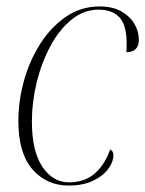

<svg xmlns="http://www.w3.org/2000/svg" viewBox="-20 -566 451 596"><path d="M193 10Q125 10 81 -40Q37 -90 37 -191Q37 -252 54 -314Q71 -376 104 -428.5Q137 -481 184 -513.5Q231 -546 289 -546Q330 -546 357 -530.5Q384 -515 397.5 -491.5Q411 -468 411 -443Q411 -404 372 -404Q373 -411 373 -419.5Q373 -428 373 -437Q372 -490 350 -513Q328 -536 286 -536Q240 -536 202 -505Q164 -474 136.5 -423Q109 -372 94 -310.5Q79 -249 79 -189Q79 -97 111.5 -48.5Q144 0 194 0Q242 0 273.5 -27Q305 -54 322 -102Q332 -97 332 -85Q332 -63 315.5 -41Q299 -19 268 -4.5Q237 10 193 10Z"/></svg>

Font: Noto Serif Display SemiCondensed ExtraLight
Style: Italic
Weight: 200
Width: 4
Italic angle: -12°
Designer: Monotype Design Team
Foundry: Monotype Imaging Inc.
Version: Version 2.009